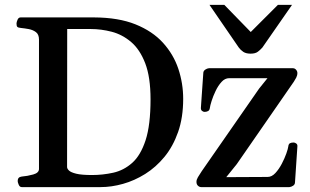

<svg xmlns="http://www.w3.org/2000/svg" viewBox="-20 -764 1264 784"><path d="M68.8 0Q60.5 0 56.4 -9.8Q52.2 -19.5 52.2 -24.9Q52.2 -41 68.4 -43Q91.8 -44.9 115.5 -51.5Q139.2 -58.1 139.2 -74.2V-602.5Q139.2 -623.5 126.7 -632.8Q114.3 -642.1 97.2 -645.3Q80.1 -648.4 64.9 -649.9Q54.7 -650.9 51 -654.1Q47.4 -657.2 47.4 -668Q47.4 -673.3 51.5 -683.1Q55.7 -692.9 64 -692.9H364.3Q463.9 -692.4 533.2 -664.6Q602.5 -636.7 645.5 -589.4Q688.5 -542 708.3 -482.7Q728 -423.3 728 -360.4Q728 -284.2 707.3 -225.1Q686.5 -166 651.6 -123.5Q616.7 -81.1 573 -53.7Q529.3 -26.4 482.2 -13.2Q435.1 0 391.1 0ZM253.9 -82Q253.9 -75.2 261.7 -67.6Q269.5 -60.1 291.3 -54.7Q313 -49.3 355.5 -49.3Q399.9 -49.3 442.6 -58.8Q485.4 -68.4 519.8 -98.9Q554.2 -129.4 574.5 -191.4Q594.7 -253.4 594.7 -358.4Q594.7 -449.2 573 -505.6Q551.3 -562 515.4 -592.5Q479.5 -623 436.3 -634.3Q393.1 -645.5 350.6 -645.5H254.4ZM801.3 0Q794.4 0 788.3 -5.6Q782.2 -11.2 782.2 -21.5Q782.2 -30.3 788.1 -40.3Q793.9 -50.3 803.7 -64.9L1038.1 -402.3L1084.5 -460L1087.4 -444.8H916Q898.4 -444.8 884.5 -429.4Q870.6 -414.1 860.4 -392.6Q850.1 -371.1 844 -351.6Q837.9 -332 836.9 -323.2Q835.9 -314 829.6 -310.5Q823.2 -307.1 815.4 -307.1Q810.1 -307.1 804.9 -311.3Q799.8 -315.4 800.3 -323.7L810.1 -465.3Q810.1 -474.1 817.9 -479.5Q825.7 -484.9 833 -485.4H1176.3Q1183.6 -485.4 1189 -479.2Q1194.3 -473.1 1194.3 -465.8Q1194.3 -456.1 1189.5 -446.8Q1184.6 -437.5 1179.7 -430.2L946.8 -93.8L885.7 -18.1L877.4 -40.5L1072.8 -41.5Q1089.8 -41.5 1104.5 -57.4Q1119.1 -73.2 1130.6 -95.2Q1142.1 -117.2 1149.2 -137.2Q1156.2 -157.2 1157.2 -166Q1158.2 -175.8 1163.8 -179Q1169.4 -182.1 1178.7 -182.1Q1184.1 -182.1 1189.7 -178Q1195.3 -173.8 1194.3 -165.5L1184.6 -20Q1184.6 -10.7 1176.8 -5.6Q1168.9 -0.5 1161.6 0ZM1003.4 -544.9Q984.9 -544.9 973.9 -552Q962.9 -559.1 955.1 -569.8L835.4 -744.1H896L1003.9 -633.3L1114.7 -744.1H1172.4L1051.3 -569.8Q1043.5 -561 1033.2 -553Q1022.9 -544.9 1003.4 -544.9Z"/></svg>

Font: Gelasio Medium
Style: Regular
Weight: 500
Designer: Eben Sorkin
Foundry: Eben Sorkin
Version: Version 1.008